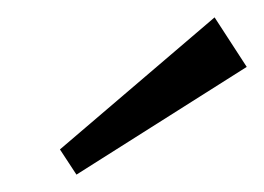

<svg xmlns="http://www.w3.org/2000/svg" viewBox="-20 -793 304 221"><path d="M264 -716 68 -592 49 -621 227 -773Z"/></svg>

Font: Pathway Extreme Condensed ExtraLight
Style: Italic
Weight: 250
Width: 3
Italic angle: -8°
Version: Version 1.001;gftools[0.9.26]